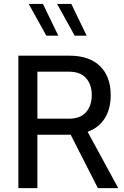

<svg xmlns="http://www.w3.org/2000/svg" viewBox="-20 -975 644 995"><path d="M282.2 -790H220.2L128.9 -954.6H202.6ZM429.2 -790H367.2L275.9 -954.6H349.6ZM173.8 0H75.2V-686.5H339.4Q442.9 -686.5 498.3 -632.3Q553.7 -578.1 553.7 -481.9Q553.7 -410.6 522.9 -361.8Q492.2 -313 434.1 -292L592.8 0H487.3L346.2 -276.9Q342.8 -276.9 339.4 -276.9H173.8ZM173.8 -603.5V-359.9H337.4Q396.5 -359.9 426 -393.8Q455.6 -427.7 455.6 -482.4Q455.6 -536.6 426 -570.1Q396.5 -603.5 337.4 -603.5Z"/></svg>

Font: Estedad-FD Medium
Style: Regular
Weight: 500
Designer: Amin Abedi
Version: Version 7.3